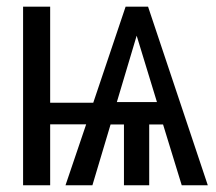

<svg xmlns="http://www.w3.org/2000/svg" viewBox="-20 -548 640 568"><path d="M444.3 -246.1 384.3 -442.4 325.7 -246.1ZM351.6 -528.3H418L594.7 0H517.6L462.4 -179.7H421.4V0H346.7V-179.7H307.1L253.4 0H173.8L234.9 -180.2H128.4V0H48.3V-528.3H128.4V-244.1H255.9Z"/></svg>

Font: Courier New
Style: Regular
Weight: 400
Designer: Steve Matteson
Foundry: Ascender Corporation
Version: Version 2.00.3